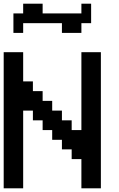

<svg xmlns="http://www.w3.org/2000/svg" viewBox="-20 -1020 644 1040"><path d="M52.7 0H0V-368.2V-737.3H52.7H105.5V-658.2V-579.1H131.8H158.2V-552.7V-526.4H184.6H210.9V-500V-473.6H237.3H262.7V-447.3V-420.9H289.1H315.4V-394.5V-368.2H341.8H368.2V-341.8V-315.4H394.5H420.9V-526.4V-737.3H473.6H526.4V-368.2V0H473.6H420.9V-79.1V-158.2H394.5H368.2V-184.6V-210.9H341.8H315.4V-237.3V-262.7H289.1H262.7V-289.1V-315.4H237.3H210.9V-341.8V-368.2H184.6H158.2V-394.5V-420.9H131.8H105.5V-210.9V0ZM79.1 -841.8H52.7V-894.5V-947.3H79.1H105.5V-973.6V-1000H158.2H210.9V-973.6V-947.3H315.4H420.9V-973.6V-1000H447.3H473.6V-947.3V-894.5H447.3H420.9V-868.2V-841.8H368.2H315.4V-868.2V-894.5H210.9H105.5V-868.2V-841.8Z"/></svg>

Font: VCR Jazz Mono
Style: Regular
Weight: 400
Version: Version 3.1